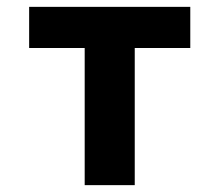

<svg xmlns="http://www.w3.org/2000/svg" viewBox="-20 -540 640 560"><path d="M227 0V-400H65V-520H535V-400H373V0Z"/></svg>

Font: Iosevka Custom Heavy Extended
Style: Regular
Weight: 900
Width: 7
Monospace: yes
Designer: Belleve Invis
Foundry: Belleve Invis
Version: Version 11.2.4; ttfautohint (v1.8.4)